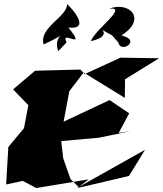

<svg xmlns="http://www.w3.org/2000/svg" viewBox="-20 -969 823 969"><path d="M579 -298 632 -397 533 -464 301 -355 330 -509 402 -603 610 -475 611 -569 783 -675 588 -678 407 -595 386 -618 157 -612 46 -518 123 -438 101 -322 22 -227 11 -38 95 -56 163 -20 428 -64 371 -20 631 -81 712 -213 377 -25 336 -65 299 -170 289 -257 479 -274 638 -307ZM316 -755C280 -826 426 -705 325 -830C458 -816 310 -960 318 -948C322 -886 175 -830 200 -745C357 -815 240 -800 274 -711ZM577 -755C588 -696 698 -766 593 -790C727 -877 628 -964 531 -925C631 -937 456 -818 439 -761C581 -795 427 -853 545 -791Z"/></svg>

Font: Asimov Silicon
Style: Regular
Weight: 400
Designer: Google
Version: Version 2.000980; 2014